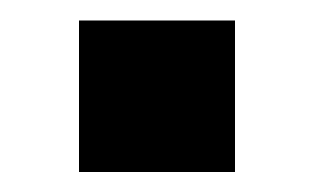

<svg xmlns="http://www.w3.org/2000/svg" viewBox="-20 -172 314 192"><path d="M59 0V-151.5H215V0Z"/></svg>

Font: Chivo Medium
Style: Regular
Weight: 500
Designer: Hector Gatti
Foundry: Omnibus-Type
Version: Version 2.002